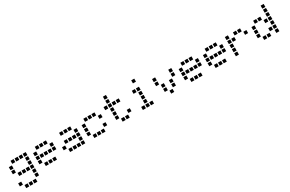

<svg xmlns="http://www.w3.org/2000/svg" viewBox="196 -2307 6208 4112"><g transform="rotate(-30 3300.0 -250.5)"><path d="M114 -488Q113 -488 113 -488Q113 -488 113 -487V-414Q113 -413 113 -413Q113 -413 114 -413H187Q188 -413 188 -413Q188 -413 188 -414V-487Q188 -488 188 -488Q188 -488 187 -488ZM214 -488Q213 -488 213 -488Q213 -488 213 -487V-414Q213 -413 213 -413Q213 -413 214 -413H287Q288 -413 288 -413Q288 -413 288 -414V-487Q288 -488 288 -488Q288 -488 287 -488ZM314 -488Q313 -488 313 -488Q313 -488 313 -487V-414Q313 -413 313 -413Q313 -413 314 -413H387Q388 -413 388 -413Q388 -413 388 -414V-487Q388 -488 388 -488Q388 -488 387 -488ZM414 -488Q413 -488 413 -488Q413 -488 413 -487V-414Q413 -413 413 -413Q413 -413 414 -413H487Q488 -413 488 -413Q488 -413 488 -414V-487Q488 -488 488 -488Q488 -488 487 -488ZM14 -388Q13 -388 13 -388Q13 -388 13 -387V-314Q13 -313 13 -313Q13 -313 14 -313H87Q88 -313 88 -313Q88 -313 88 -314V-387Q88 -388 88 -388Q88 -388 87 -388ZM414 -388Q413 -388 413 -388Q413 -388 413 -387V-314Q413 -313 413 -313Q413 -313 414 -313H487Q488 -313 488 -313Q488 -313 488 -314V-387Q488 -388 488 -388Q488 -388 487 -388ZM14 -288Q13 -288 13 -288Q13 -288 13 -287V-214Q13 -213 13 -213Q13 -213 14 -213H87Q88 -213 88 -213Q88 -213 88 -214V-287Q88 -288 88 -288Q88 -288 87 -288ZM414 -288Q413 -288 413 -288Q413 -288 413 -287V-214Q413 -213 413 -213Q413 -213 414 -213H487Q488 -213 488 -213Q488 -213 488 -214V-287Q488 -288 488 -288Q488 -288 487 -288ZM114 -188Q113 -188 113 -188Q113 -188 113 -187V-114Q113 -113 113 -113Q113 -113 114 -113H187Q188 -113 188 -113Q188 -113 188 -114V-187Q188 -188 188 -188Q188 -188 187 -188ZM214 -188Q213 -188 213 -188Q213 -188 213 -187V-114Q213 -113 213 -113Q213 -113 214 -113H287Q288 -113 288 -113Q288 -113 288 -114V-187Q288 -188 288 -188Q288 -188 287 -188ZM314 -188Q313 -188 313 -188Q313 -188 313 -187V-114Q313 -113 313 -113Q313 -113 314 -113H387Q388 -113 388 -113Q388 -113 388 -114V-187Q388 -188 388 -188Q388 -188 387 -188ZM414 -188Q413 -188 413 -188Q413 -188 413 -187V-114Q413 -113 413 -113Q413 -113 414 -113H487Q488 -113 488 -113Q488 -113 488 -114V-187Q488 -188 488 -188Q488 -188 487 -188ZM414 -88Q413 -88 413 -88Q413 -88 413 -87V-14Q413 -13 413 -13Q413 -13 414 -13H487Q488 -13 488 -13Q488 -13 488 -14V-87Q488 -88 488 -88Q488 -88 487 -88ZM14 12Q13 12 13 12Q13 12 13 13V86Q13 87 13 87Q13 87 14 87H87Q88 87 88 87Q88 87 88 86V13Q88 12 88 12Q88 12 87 12ZM414 12Q413 12 413 12Q413 12 413 13V86Q413 87 413 87Q413 87 414 87H487Q488 87 488 87Q488 87 488 86V13Q488 12 488 12Q488 12 487 12ZM114 112Q113 112 113 112Q113 112 113 113V186Q113 187 113 187Q113 187 114 187H187Q188 187 188 187Q188 187 188 186V113Q188 112 188 112Q188 112 187 112ZM214 112Q213 112 213 112Q213 112 213 113V186Q213 187 213 187Q213 187 214 187H287Q288 187 288 187Q288 187 288 186V113Q288 112 288 112Q288 112 287 112ZM314 112Q313 112 313 112Q313 112 313 113V186Q313 187 313 187Q313 187 314 187H387Q388 187 388 187Q388 187 388 186V113Q388 112 388 112Q388 112 387 112Z M714 -488Q713 -488 713 -488Q713 -488 713 -487V-414Q713 -413 713 -413Q713 -413 714 -413H787Q788 -413 788 -413Q788 -413 788 -414V-487Q788 -488 788 -488Q788 -488 787 -488ZM814 -488Q813 -488 813 -488Q813 -488 813 -487V-414Q813 -413 813 -413Q813 -413 814 -413H887Q888 -413 888 -413Q888 -413 888 -414V-487Q888 -488 888 -488Q888 -488 887 -488ZM914 -488Q913 -488 913 -488Q913 -488 913 -487V-414Q913 -413 913 -413Q913 -413 914 -413H987Q988 -413 988 -413Q988 -413 988 -414V-487Q988 -488 988 -488Q988 -488 987 -488ZM614 -388Q613 -388 613 -388Q613 -388 613 -387V-314Q613 -313 613 -313Q613 -313 614 -313H687Q688 -313 688 -313Q688 -313 688 -314V-387Q688 -388 688 -388Q688 -388 687 -388ZM1014 -388Q1013 -388 1013 -388Q1013 -388 1013 -387V-314Q1013 -313 1013 -313Q1013 -313 1014 -313H1087Q1088 -313 1088 -313Q1088 -313 1088 -314V-387Q1088 -388 1088 -388Q1088 -388 1087 -388ZM614 -288Q613 -288 613 -288Q613 -288 613 -287V-214Q613 -213 613 -213Q613 -213 614 -213H687Q688 -213 688 -213Q688 -213 688 -214V-287Q688 -288 688 -288Q688 -288 687 -288ZM714 -288Q713 -288 713 -288Q713 -288 713 -287V-214Q713 -213 713 -213Q713 -213 714 -213H787Q788 -213 788 -213Q788 -213 788 -214V-287Q788 -288 788 -288Q788 -288 787 -288ZM814 -288Q813 -288 813 -288Q813 -288 813 -287V-214Q813 -213 813 -213Q813 -213 814 -213H887Q888 -213 888 -213Q888 -213 888 -214V-287Q888 -288 888 -288Q888 -288 887 -288ZM914 -288Q913 -288 913 -288Q913 -288 913 -287V-214Q913 -213 913 -213Q913 -213 914 -213H987Q988 -213 988 -213Q988 -213 988 -214V-287Q988 -288 988 -288Q988 -288 987 -288ZM1014 -288Q1013 -288 1013 -288Q1013 -288 1013 -287V-214Q1013 -213 1013 -213Q1013 -213 1014 -213H1087Q1088 -213 1088 -213Q1088 -213 1088 -214V-287Q1088 -288 1088 -288Q1088 -288 1087 -288ZM614 -188Q613 -188 613 -188Q613 -188 613 -187V-114Q613 -113 613 -113Q613 -113 614 -113H687Q688 -113 688 -113Q688 -113 688 -114V-187Q688 -188 688 -188Q688 -188 687 -188ZM714 -88Q713 -88 713 -88Q713 -88 713 -87V-14Q713 -13 713 -13Q713 -13 714 -13H787Q788 -13 788 -13Q788 -13 788 -14V-87Q788 -88 788 -88Q788 -88 787 -88ZM814 -88Q813 -88 813 -88Q813 -88 813 -87V-14Q813 -13 813 -13Q813 -13 814 -13H887Q888 -13 888 -13Q888 -13 888 -14V-87Q888 -88 888 -88Q888 -88 887 -88ZM914 -88Q913 -88 913 -88Q913 -88 913 -87V-14Q913 -13 913 -13Q913 -13 914 -13H987Q988 -13 988 -13Q988 -13 988 -14V-87Q988 -88 988 -88Q988 -88 987 -88Z M1314 -488Q1313 -488 1313 -488Q1313 -488 1313 -487V-414Q1313 -413 1313 -413Q1313 -413 1314 -413H1387Q1388 -413 1388 -413Q1388 -413 1388 -414V-487Q1388 -488 1388 -488Q1388 -488 1387 -488ZM1414 -488Q1413 -488 1413 -488Q1413 -488 1413 -487V-414Q1413 -413 1413 -413Q1413 -413 1414 -413H1487Q1488 -413 1488 -413Q1488 -413 1488 -414V-487Q1488 -488 1488 -488Q1488 -488 1487 -488ZM1514 -488Q1513 -488 1513 -488Q1513 -488 1513 -487V-414Q1513 -413 1513 -413Q1513 -413 1514 -413H1587Q1588 -413 1588 -413Q1588 -413 1588 -414V-487Q1588 -488 1588 -488Q1588 -488 1587 -488ZM1614 -388Q1613 -388 1613 -388Q1613 -388 1613 -387V-314Q1613 -313 1613 -313Q1613 -313 1614 -313H1687Q1688 -313 1688 -313Q1688 -313 1688 -314V-387Q1688 -388 1688 -388Q1688 -388 1687 -388ZM1314 -288Q1313 -288 1313 -288Q1313 -288 1313 -287V-214Q1313 -213 1313 -213Q1313 -213 1314 -213H1387Q1388 -213 1388 -213Q1388 -213 1388 -214V-287Q1388 -288 1388 -288Q1388 -288 1387 -288ZM1414 -288Q1413 -288 1413 -288Q1413 -288 1413 -287V-214Q1413 -213 1413 -213Q1413 -213 1414 -213H1487Q1488 -213 1488 -213Q1488 -213 1488 -214V-287Q1488 -288 1488 -288Q1488 -288 1487 -288ZM1514 -288Q1513 -288 1513 -288Q1513 -288 1513 -287V-214Q1513 -213 1513 -213Q1513 -213 1514 -213H1587Q1588 -213 1588 -213Q1588 -213 1588 -214V-287Q1588 -288 1588 -288Q1588 -288 1587 -288ZM1614 -288Q1613 -288 1613 -288Q1613 -288 1613 -287V-214Q1613 -213 1613 -213Q1613 -213 1614 -213H1687Q1688 -213 1688 -213Q1688 -213 1688 -214V-287Q1688 -288 1688 -288Q1688 -288 1687 -288ZM1214 -188Q1213 -188 1213 -188Q1213 -188 1213 -187V-114Q1213 -113 1213 -113Q1213 -113 1214 -113H1287Q1288 -113 1288 -113Q1288 -113 1288 -114V-187Q1288 -188 1288 -188Q1288 -188 1287 -188ZM1614 -188Q1613 -188 1613 -188Q1613 -188 1613 -187V-114Q1613 -113 1613 -113Q1613 -113 1614 -113H1687Q1688 -113 1688 -113Q1688 -113 1688 -114V-187Q1688 -188 1688 -188Q1688 -188 1687 -188ZM1314 -88Q1313 -88 1313 -88Q1313 -88 1313 -87V-14Q1313 -13 1313 -13Q1313 -13 1314 -13H1387Q1388 -13 1388 -13Q1388 -13 1388 -14V-87Q1388 -88 1388 -88Q1388 -88 1387 -88ZM1414 -88Q1413 -88 1413 -88Q1413 -88 1413 -87V-14Q1413 -13 1413 -13Q1413 -13 1414 -13H1487Q1488 -13 1488 -13Q1488 -13 1488 -14V-87Q1488 -88 1488 -88Q1488 -88 1487 -88ZM1514 -88Q1513 -88 1513 -88Q1513 -88 1513 -87V-14Q1513 -13 1513 -13Q1513 -13 1514 -13H1587Q1588 -13 1588 -13Q1588 -13 1588 -14V-87Q1588 -88 1588 -88Q1588 -88 1587 -88ZM1614 -88Q1613 -88 1613 -88Q1613 -88 1613 -87V-14Q1613 -13 1613 -13Q1613 -13 1614 -13H1687Q1688 -13 1688 -13Q1688 -13 1688 -14V-87Q1688 -88 1688 -88Q1688 -88 1687 -88Z M1914 -488Q1913 -488 1913 -488Q1913 -488 1913 -487V-414Q1913 -413 1913 -413Q1913 -413 1914 -413H1987Q1988 -413 1988 -413Q1988 -413 1988 -414V-487Q1988 -488 1988 -488Q1988 -488 1987 -488ZM2014 -488Q2013 -488 2013 -488Q2013 -488 2013 -487V-414Q2013 -413 2013 -413Q2013 -413 2014 -413H2087Q2088 -413 2088 -413Q2088 -413 2088 -414V-487Q2088 -488 2088 -488Q2088 -488 2087 -488ZM2114 -488Q2113 -488 2113 -488Q2113 -488 2113 -487V-414Q2113 -413 2113 -413Q2113 -413 2114 -413H2187Q2188 -413 2188 -413Q2188 -413 2188 -414V-487Q2188 -488 2188 -488Q2188 -488 2187 -488ZM1814 -388Q1813 -388 1813 -388Q1813 -388 1813 -387V-314Q1813 -313 1813 -313Q1813 -313 1814 -313H1887Q1888 -313 1888 -313Q1888 -313 1888 -314V-387Q1888 -388 1888 -388Q1888 -388 1887 -388ZM2214 -388Q2213 -388 2213 -388Q2213 -388 2213 -387V-314Q2213 -313 2213 -313Q2213 -313 2214 -313H2287Q2288 -313 2288 -313Q2288 -313 2288 -314V-387Q2288 -388 2288 -388Q2288 -388 2287 -388ZM1814 -288Q1813 -288 1813 -288Q1813 -288 1813 -287V-214Q1813 -213 1813 -213Q1813 -213 1814 -213H1887Q1888 -213 1888 -213Q1888 -213 1888 -214V-287Q1888 -288 1888 -288Q1888 -288 1887 -288ZM1814 -188Q1813 -188 1813 -188Q1813 -188 1813 -187V-114Q1813 -113 1813 -113Q1813 -113 1814 -113H1887Q1888 -113 1888 -113Q1888 -113 1888 -114V-187Q1888 -188 1888 -188Q1888 -188 1887 -188ZM2214 -188Q2213 -188 2213 -188Q2213 -188 2213 -187V-114Q2213 -113 2213 -113Q2213 -113 2214 -113H2287Q2288 -113 2288 -113Q2288 -113 2288 -114V-187Q2288 -188 2288 -188Q2288 -188 2287 -188ZM1914 -88Q1913 -88 1913 -88Q1913 -88 1913 -87V-14Q1913 -13 1913 -13Q1913 -13 1914 -13H1987Q1988 -13 1988 -13Q1988 -13 1988 -14V-87Q1988 -88 1988 -88Q1988 -88 1987 -88ZM2014 -88Q2013 -88 2013 -88Q2013 -88 2013 -87V-14Q2013 -13 2013 -13Q2013 -13 2014 -13H2087Q2088 -13 2088 -13Q2088 -13 2088 -14V-87Q2088 -88 2088 -88Q2088 -88 2087 -88ZM2114 -88Q2113 -88 2113 -88Q2113 -88 2113 -87V-14Q2113 -13 2113 -13Q2113 -13 2114 -13H2187Q2188 -13 2188 -13Q2188 -13 2188 -14V-87Q2188 -88 2188 -88Q2188 -88 2187 -88Z M2514 -688Q2513 -688 2513 -688Q2513 -688 2513 -687V-614Q2513 -613 2513 -613Q2513 -613 2514 -613H2587Q2588 -613 2588 -613Q2588 -613 2588 -614V-687Q2588 -688 2588 -688Q2588 -688 2587 -688ZM2514 -588Q2513 -588 2513 -588Q2513 -588 2513 -587V-514Q2513 -513 2513 -513Q2513 -513 2514 -513H2587Q2588 -513 2588 -513Q2588 -513 2588 -514V-587Q2588 -588 2588 -588Q2588 -588 2587 -588ZM2414 -488Q2413 -488 2413 -488Q2413 -488 2413 -487V-414Q2413 -413 2413 -413Q2413 -413 2414 -413H2487Q2488 -413 2488 -413Q2488 -413 2488 -414V-487Q2488 -488 2488 -488Q2488 -488 2487 -488ZM2514 -488Q2513 -488 2513 -488Q2513 -488 2513 -487V-414Q2513 -413 2513 -413Q2513 -413 2514 -413H2587Q2588 -413 2588 -413Q2588 -413 2588 -414V-487Q2588 -488 2588 -488Q2588 -488 2587 -488ZM2614 -488Q2613 -488 2613 -488Q2613 -488 2613 -487V-414Q2613 -413 2613 -413Q2613 -413 2614 -413H2687Q2688 -413 2688 -413Q2688 -413 2688 -414V-487Q2688 -488 2688 -488Q2688 -488 2687 -488ZM2714 -488Q2713 -488 2713 -488Q2713 -488 2713 -487V-414Q2713 -413 2713 -413Q2713 -413 2714 -413H2787Q2788 -413 2788 -413Q2788 -413 2788 -414V-487Q2788 -488 2788 -488Q2788 -488 2787 -488ZM2514 -388Q2513 -388 2513 -388Q2513 -388 2513 -387V-314Q2513 -313 2513 -313Q2513 -313 2514 -313H2587Q2588 -313 2588 -313Q2588 -313 2588 -314V-387Q2588 -388 2588 -388Q2588 -388 2587 -388ZM2514 -288Q2513 -288 2513 -288Q2513 -288 2513 -287V-214Q2513 -213 2513 -213Q2513 -213 2514 -213H2587Q2588 -213 2588 -213Q2588 -213 2588 -214V-287Q2588 -288 2588 -288Q2588 -288 2587 -288ZM2514 -188Q2513 -188 2513 -188Q2513 -188 2513 -187V-114Q2513 -113 2513 -113Q2513 -113 2514 -113H2587Q2588 -113 2588 -113Q2588 -113 2588 -114V-187Q2588 -188 2588 -188Q2588 -188 2587 -188ZM2814 -188Q2813 -188 2813 -188Q2813 -188 2813 -187V-114Q2813 -113 2813 -113Q2813 -113 2814 -113H2887Q2888 -113 2888 -113Q2888 -113 2888 -114V-187Q2888 -188 2888 -188Q2888 -188 2887 -188ZM2614 -88Q2613 -88 2613 -88Q2613 -88 2613 -87V-14Q2613 -13 2613 -13Q2613 -13 2614 -13H2687Q2688 -13 2688 -13Q2688 -13 2688 -14V-87Q2688 -88 2688 -88Q2688 -88 2687 -88ZM2714 -88Q2713 -88 2713 -88Q2713 -88 2713 -87V-14Q2713 -13 2713 -13Q2713 -13 2714 -13H2787Q2788 -13 2788 -13Q2788 -13 2788 -14V-87Q2788 -88 2788 -88Q2788 -88 2787 -88Z M3214 -688Q3213 -688 3213 -688Q3213 -688 3213 -687V-614Q3213 -613 3213 -613Q3213 -613 3214 -613H3287Q3288 -613 3288 -613Q3288 -613 3288 -614V-687Q3288 -688 3288 -688Q3288 -688 3287 -688ZM3114 -488Q3113 -488 3113 -488Q3113 -488 3113 -487V-414Q3113 -413 3113 -413Q3113 -413 3114 -413H3187Q3188 -413 3188 -413Q3188 -413 3188 -414V-487Q3188 -488 3188 -488Q3188 -488 3187 -488ZM3214 -488Q3213 -488 3213 -488Q3213 -488 3213 -487V-414Q3213 -413 3213 -413Q3213 -413 3214 -413H3287Q3288 -413 3288 -413Q3288 -413 3288 -414V-487Q3288 -488 3288 -488Q3288 -488 3287 -488ZM3214 -388Q3213 -388 3213 -388Q3213 -388 3213 -387V-314Q3213 -313 3213 -313Q3213 -313 3214 -313H3287Q3288 -313 3288 -313Q3288 -313 3288 -314V-387Q3288 -388 3288 -388Q3288 -388 3287 -388ZM3214 -288Q3213 -288 3213 -288Q3213 -288 3213 -287V-214Q3213 -213 3213 -213Q3213 -213 3214 -213H3287Q3288 -213 3288 -213Q3288 -213 3288 -214V-287Q3288 -288 3288 -288Q3288 -288 3287 -288ZM3214 -188Q3213 -188 3213 -188Q3213 -188 3213 -187V-114Q3213 -113 3213 -113Q3213 -113 3214 -113H3287Q3288 -113 3288 -113Q3288 -113 3288 -114V-187Q3288 -188 3288 -188Q3288 -188 3287 -188ZM3114 -88Q3113 -88 3113 -88Q3113 -88 3113 -87V-14Q3113 -13 3113 -13Q3113 -13 3114 -13H3187Q3188 -13 3188 -13Q3188 -13 3188 -14V-87Q3188 -88 3188 -88Q3188 -88 3187 -88ZM3214 -88Q3213 -88 3213 -88Q3213 -88 3213 -87V-14Q3213 -13 3213 -13Q3213 -13 3214 -13H3287Q3288 -13 3288 -13Q3288 -13 3288 -14V-87Q3288 -88 3288 -88Q3288 -88 3287 -88ZM3314 -88Q3313 -88 3313 -88Q3313 -88 3313 -87V-14Q3313 -13 3313 -13Q3313 -13 3314 -13H3387Q3388 -13 3388 -13Q3388 -13 3388 -14V-87Q3388 -88 3388 -88Q3388 -88 3387 -88Z M3614 -488Q3613 -488 3613 -488Q3613 -488 3613 -487V-414Q3613 -413 3613 -413Q3613 -413 3614 -413H3687Q3688 -413 3688 -413Q3688 -413 3688 -414V-487Q3688 -488 3688 -488Q3688 -488 3687 -488ZM4014 -488Q4013 -488 4013 -488Q4013 -488 4013 -487V-414Q4013 -413 4013 -413Q4013 -413 4014 -413H4087Q4088 -413 4088 -413Q4088 -413 4088 -414V-487Q4088 -488 4088 -488Q4088 -488 4087 -488ZM3614 -388Q3613 -388 3613 -388Q3613 -388 3613 -387V-314Q3613 -313 3613 -313Q3613 -313 3614 -313H3687Q3688 -313 3688 -313Q3688 -313 3688 -314V-387Q3688 -388 3688 -388Q3688 -388 3687 -388ZM4014 -388Q4013 -388 4013 -388Q4013 -388 4013 -387V-314Q4013 -313 4013 -313Q4013 -313 4014 -313H4087Q4088 -313 4088 -313Q4088 -313 4088 -314V-387Q4088 -388 4088 -388Q4088 -388 4087 -388ZM3714 -288Q3713 -288 3713 -288Q3713 -288 3713 -287V-214Q3713 -213 3713 -213Q3713 -213 3714 -213H3787Q3788 -213 3788 -213Q3788 -213 3788 -214V-287Q3788 -288 3788 -288Q3788 -288 3787 -288ZM3914 -288Q3913 -288 3913 -288Q3913 -288 3913 -287V-214Q3913 -213 3913 -213Q3913 -213 3914 -213H3987Q3988 -213 3988 -213Q3988 -213 3988 -214V-287Q3988 -288 3988 -288Q3988 -288 3987 -288ZM3714 -188Q3713 -188 3713 -188Q3713 -188 3713 -187V-114Q3713 -113 3713 -113Q3713 -113 3714 -113H3787Q3788 -113 3788 -113Q3788 -113 3788 -114V-187Q3788 -188 3788 -188Q3788 -188 3787 -188ZM3914 -188Q3913 -188 3913 -188Q3913 -188 3913 -187V-114Q3913 -113 3913 -113Q3913 -113 3914 -113H3987Q3988 -113 3988 -113Q3988 -113 3988 -114V-187Q3988 -188 3988 -188Q3988 -188 3987 -188ZM3814 -88Q3813 -88 3813 -88Q3813 -88 3813 -87V-14Q3813 -13 3813 -13Q3813 -13 3814 -13H3887Q3888 -13 3888 -13Q3888 -13 3888 -14V-87Q3888 -88 3888 -88Q3888 -88 3887 -88Z M4314 -488Q4313 -488 4313 -488Q4313 -488 4313 -487V-414Q4313 -413 4313 -413Q4313 -413 4314 -413H4387Q4388 -413 4388 -413Q4388 -413 4388 -414V-487Q4388 -488 4388 -488Q4388 -488 4387 -488ZM4414 -488Q4413 -488 4413 -488Q4413 -488 4413 -487V-414Q4413 -413 4413 -413Q4413 -413 4414 -413H4487Q4488 -413 4488 -413Q4488 -413 4488 -414V-487Q4488 -488 4488 -488Q4488 -488 4487 -488ZM4514 -488Q4513 -488 4513 -488Q4513 -488 4513 -487V-414Q4513 -413 4513 -413Q4513 -413 4514 -413H4587Q4588 -413 4588 -413Q4588 -413 4588 -414V-487Q4588 -488 4588 -488Q4588 -488 4587 -488ZM4214 -388Q4213 -388 4213 -388Q4213 -388 4213 -387V-314Q4213 -313 4213 -313Q4213 -313 4214 -313H4287Q4288 -313 4288 -313Q4288 -313 4288 -314V-387Q4288 -388 4288 -388Q4288 -388 4287 -388ZM4614 -388Q4613 -388 4613 -388Q4613 -388 4613 -387V-314Q4613 -313 4613 -313Q4613 -313 4614 -313H4687Q4688 -313 4688 -313Q4688 -313 4688 -314V-387Q4688 -388 4688 -388Q4688 -388 4687 -388ZM4214 -288Q4213 -288 4213 -288Q4213 -288 4213 -287V-214Q4213 -213 4213 -213Q4213 -213 4214 -213H4287Q4288 -213 4288 -213Q4288 -213 4288 -214V-287Q4288 -288 4288 -288Q4288 -288 4287 -288ZM4314 -288Q4313 -288 4313 -288Q4313 -288 4313 -287V-214Q4313 -213 4313 -213Q4313 -213 4314 -213H4387Q4388 -213 4388 -213Q4388 -213 4388 -214V-287Q4388 -288 4388 -288Q4388 -288 4387 -288ZM4414 -288Q4413 -288 4413 -288Q4413 -288 4413 -287V-214Q4413 -213 4413 -213Q4413 -213 4414 -213H4487Q4488 -213 4488 -213Q4488 -213 4488 -214V-287Q4488 -288 4488 -288Q4488 -288 4487 -288ZM4514 -288Q4513 -288 4513 -288Q4513 -288 4513 -287V-214Q4513 -213 4513 -213Q4513 -213 4514 -213H4587Q4588 -213 4588 -213Q4588 -213 4588 -214V-287Q4588 -288 4588 -288Q4588 -288 4587 -288ZM4614 -288Q4613 -288 4613 -288Q4613 -288 4613 -287V-214Q4613 -213 4613 -213Q4613 -213 4614 -213H4687Q4688 -213 4688 -213Q4688 -213 4688 -214V-287Q4688 -288 4688 -288Q4688 -288 4687 -288ZM4214 -188Q4213 -188 4213 -188Q4213 -188 4213 -187V-114Q4213 -113 4213 -113Q4213 -113 4214 -113H4287Q4288 -113 4288 -113Q4288 -113 4288 -114V-187Q4288 -188 4288 -188Q4288 -188 4287 -188ZM4314 -88Q4313 -88 4313 -88Q4313 -88 4313 -87V-14Q4313 -13 4313 -13Q4313 -13 4314 -13H4387Q4388 -13 4388 -13Q4388 -13 4388 -14V-87Q4388 -88 4388 -88Q4388 -88 4387 -88ZM4414 -88Q4413 -88 4413 -88Q4413 -88 4413 -87V-14Q4413 -13 4413 -13Q4413 -13 4414 -13H4487Q4488 -13 4488 -13Q4488 -13 4488 -14V-87Q4488 -88 4488 -88Q4488 -88 4487 -88ZM4514 -88Q4513 -88 4513 -88Q4513 -88 4513 -87V-14Q4513 -13 4513 -13Q4513 -13 4514 -13H4587Q4588 -13 4588 -13Q4588 -13 4588 -14V-87Q4588 -88 4588 -88Q4588 -88 4587 -88Z M4914 -488Q4913 -488 4913 -488Q4913 -488 4913 -487V-414Q4913 -413 4913 -413Q4913 -413 4914 -413H4987Q4988 -413 4988 -413Q4988 -413 4988 -414V-487Q4988 -488 4988 -488Q4988 -488 4987 -488ZM5014 -488Q5013 -488 5013 -488Q5013 -488 5013 -487V-414Q5013 -413 5013 -413Q5013 -413 5014 -413H5087Q5088 -413 5088 -413Q5088 -413 5088 -414V-487Q5088 -488 5088 -488Q5088 -488 5087 -488ZM5114 -488Q5113 -488 5113 -488Q5113 -488 5113 -487V-414Q5113 -413 5113 -413Q5113 -413 5114 -413H5187Q5188 -413 5188 -413Q5188 -413 5188 -414V-487Q5188 -488 5188 -488Q5188 -488 5187 -488ZM4814 -388Q4813 -388 4813 -388Q4813 -388 4813 -387V-314Q4813 -313 4813 -313Q4813 -313 4814 -313H4887Q4888 -313 4888 -313Q4888 -313 4888 -314V-387Q4888 -388 4888 -388Q4888 -388 4887 -388ZM5214 -388Q5213 -388 5213 -388Q5213 -388 5213 -387V-314Q5213 -313 5213 -313Q5213 -313 5214 -313H5287Q5288 -313 5288 -313Q5288 -313 5288 -314V-387Q5288 -388 5288 -388Q5288 -388 5287 -388ZM4814 -288Q4813 -288 4813 -288Q4813 -288 4813 -287V-214Q4813 -213 4813 -213Q4813 -213 4814 -213H4887Q4888 -213 4888 -213Q4888 -213 4888 -214V-287Q4888 -288 4888 -288Q4888 -288 4887 -288ZM4914 -288Q4913 -288 4913 -288Q4913 -288 4913 -287V-214Q4913 -213 4913 -213Q4913 -213 4914 -213H4987Q4988 -213 4988 -213Q4988 -213 4988 -214V-287Q4988 -288 4988 -288Q4988 -288 4987 -288ZM5014 -288Q5013 -288 5013 -288Q5013 -288 5013 -287V-214Q5013 -213 5013 -213Q5013 -213 5014 -213H5087Q5088 -213 5088 -213Q5088 -213 5088 -214V-287Q5088 -288 5088 -288Q5088 -288 5087 -288ZM5114 -288Q5113 -288 5113 -288Q5113 -288 5113 -287V-214Q5113 -213 5113 -213Q5113 -213 5114 -213H5187Q5188 -213 5188 -213Q5188 -213 5188 -214V-287Q5188 -288 5188 -288Q5188 -288 5187 -288ZM5214 -288Q5213 -288 5213 -288Q5213 -288 5213 -287V-214Q5213 -213 5213 -213Q5213 -213 5214 -213H5287Q5288 -213 5288 -213Q5288 -213 5288 -214V-287Q5288 -288 5288 -288Q5288 -288 5287 -288ZM4814 -188Q4813 -188 4813 -188Q4813 -188 4813 -187V-114Q4813 -113 4813 -113Q4813 -113 4814 -113H4887Q4888 -113 4888 -113Q4888 -113 4888 -114V-187Q4888 -188 4888 -188Q4888 -188 4887 -188ZM4914 -88Q4913 -88 4913 -88Q4913 -88 4913 -87V-14Q4913 -13 4913 -13Q4913 -13 4914 -13H4987Q4988 -13 4988 -13Q4988 -13 4988 -14V-87Q4988 -88 4988 -88Q4988 -88 4987 -88ZM5014 -88Q5013 -88 5013 -88Q5013 -88 5013 -87V-14Q5013 -13 5013 -13Q5013 -13 5014 -13H5087Q5088 -13 5088 -13Q5088 -13 5088 -14V-87Q5088 -88 5088 -88Q5088 -88 5087 -88ZM5114 -88Q5113 -88 5113 -88Q5113 -88 5113 -87V-14Q5113 -13 5113 -13Q5113 -13 5114 -13H5187Q5188 -13 5188 -13Q5188 -13 5188 -14V-87Q5188 -88 5188 -88Q5188 -88 5187 -88Z M5414 -488Q5413 -488 5413 -488Q5413 -488 5413 -487V-414Q5413 -413 5413 -413Q5413 -413 5414 -413H5487Q5488 -413 5488 -413Q5488 -413 5488 -414V-487Q5488 -488 5488 -488Q5488 -488 5487 -488ZM5614 -488Q5613 -488 5613 -488Q5613 -488 5613 -487V-414Q5613 -413 5613 -413Q5613 -413 5614 -413H5687Q5688 -413 5688 -413Q5688 -413 5688 -414V-487Q5688 -488 5688 -488Q5688 -488 5687 -488ZM5714 -488Q5713 -488 5713 -488Q5713 -488 5713 -487V-414Q5713 -413 5713 -413Q5713 -413 5714 -413H5787Q5788 -413 5788 -413Q5788 -413 5788 -414V-487Q5788 -488 5788 -488Q5788 -488 5787 -488ZM5414 -388Q5413 -388 5413 -388Q5413 -388 5413 -387V-314Q5413 -313 5413 -313Q5413 -313 5414 -313H5487Q5488 -313 5488 -313Q5488 -313 5488 -314V-387Q5488 -388 5488 -388Q5488 -388 5487 -388ZM5514 -388Q5513 -388 5513 -388Q5513 -388 5513 -387V-314Q5513 -313 5513 -313Q5513 -313 5514 -313H5587Q5588 -313 5588 -313Q5588 -313 5588 -314V-387Q5588 -388 5588 -388Q5588 -388 5587 -388ZM5814 -388Q5813 -388 5813 -388Q5813 -388 5813 -387V-314Q5813 -313 5813 -313Q5813 -313 5814 -313H5887Q5888 -313 5888 -313Q5888 -313 5888 -314V-387Q5888 -388 5888 -388Q5888 -388 5887 -388ZM5414 -288Q5413 -288 5413 -288Q5413 -288 5413 -287V-214Q5413 -213 5413 -213Q5413 -213 5414 -213H5487Q5488 -213 5488 -213Q5488 -213 5488 -214V-287Q5488 -288 5488 -288Q5488 -288 5487 -288ZM5414 -188Q5413 -188 5413 -188Q5413 -188 5413 -187V-114Q5413 -113 5413 -113Q5413 -113 5414 -113H5487Q5488 -113 5488 -113Q5488 -113 5488 -114V-187Q5488 -188 5488 -188Q5488 -188 5487 -188ZM5414 -88Q5413 -88 5413 -88Q5413 -88 5413 -87V-14Q5413 -13 5413 -13Q5413 -13 5414 -13H5487Q5488 -13 5488 -13Q5488 -13 5488 -14V-87Q5488 -88 5488 -88Q5488 -88 5487 -88Z M6414 -688Q6413 -688 6413 -688Q6413 -688 6413 -687V-614Q6413 -613 6413 -613Q6413 -613 6414 -613H6487Q6488 -613 6488 -613Q6488 -613 6488 -614V-687Q6488 -688 6488 -688Q6488 -688 6487 -688ZM6414 -588Q6413 -588 6413 -588Q6413 -588 6413 -587V-514Q6413 -513 6413 -513Q6413 -513 6414 -513H6487Q6488 -513 6488 -513Q6488 -513 6488 -514V-587Q6488 -588 6488 -588Q6488 -588 6487 -588ZM6114 -488Q6113 -488 6113 -488Q6113 -488 6113 -487V-414Q6113 -413 6113 -413Q6113 -413 6114 -413H6187Q6188 -413 6188 -413Q6188 -413 6188 -414V-487Q6188 -488 6188 -488Q6188 -488 6187 -488ZM6214 -488Q6213 -488 6213 -488Q6213 -488 6213 -487V-414Q6213 -413 6213 -413Q6213 -413 6214 -413H6287Q6288 -413 6288 -413Q6288 -413 6288 -414V-487Q6288 -488 6288 -488Q6288 -488 6287 -488ZM6414 -488Q6413 -488 6413 -488Q6413 -488 6413 -487V-414Q6413 -413 6413 -413Q6413 -413 6414 -413H6487Q6488 -413 6488 -413Q6488 -413 6488 -414V-487Q6488 -488 6488 -488Q6488 -488 6487 -488ZM6014 -388Q6013 -388 6013 -388Q6013 -388 6013 -387V-314Q6013 -313 6013 -313Q6013 -313 6014 -313H6087Q6088 -313 6088 -313Q6088 -313 6088 -314V-387Q6088 -388 6088 -388Q6088 -388 6087 -388ZM6314 -388Q6313 -388 6313 -388Q6313 -388 6313 -387V-314Q6313 -313 6313 -313Q6313 -313 6314 -313H6387Q6388 -313 6388 -313Q6388 -313 6388 -314V-387Q6388 -388 6388 -388Q6388 -388 6387 -388ZM6414 -388Q6413 -388 6413 -388Q6413 -388 6413 -387V-314Q6413 -313 6413 -313Q6413 -313 6414 -313H6487Q6488 -313 6488 -313Q6488 -313 6488 -314V-387Q6488 -388 6488 -388Q6488 -388 6487 -388ZM6014 -288Q6013 -288 6013 -288Q6013 -288 6013 -287V-214Q6013 -213 6013 -213Q6013 -213 6014 -213H6087Q6088 -213 6088 -213Q6088 -213 6088 -214V-287Q6088 -288 6088 -288Q6088 -288 6087 -288ZM6414 -288Q6413 -288 6413 -288Q6413 -288 6413 -287V-214Q6413 -213 6413 -213Q6413 -213 6414 -213H6487Q6488 -213 6488 -213Q6488 -213 6488 -214V-287Q6488 -288 6488 -288Q6488 -288 6487 -288ZM6014 -188Q6013 -188 6013 -188Q6013 -188 6013 -187V-114Q6013 -113 6013 -113Q6013 -113 6014 -113H6087Q6088 -113 6088 -113Q6088 -113 6088 -114V-187Q6088 -188 6088 -188Q6088 -188 6087 -188ZM6314 -188Q6313 -188 6313 -188Q6313 -188 6313 -187V-114Q6313 -113 6313 -113Q6313 -113 6314 -113H6387Q6388 -113 6388 -113Q6388 -113 6388 -114V-187Q6388 -188 6388 -188Q6388 -188 6387 -188ZM6414 -188Q6413 -188 6413 -188Q6413 -188 6413 -187V-114Q6413 -113 6413 -113Q6413 -113 6414 -113H6487Q6488 -113 6488 -113Q6488 -113 6488 -114V-187Q6488 -188 6488 -188Q6488 -188 6487 -188ZM6114 -88Q6113 -88 6113 -88Q6113 -88 6113 -87V-14Q6113 -13 6113 -13Q6113 -13 6114 -13H6187Q6188 -13 6188 -13Q6188 -13 6188 -14V-87Q6188 -88 6188 -88Q6188 -88 6187 -88ZM6214 -88Q6213 -88 6213 -88Q6213 -88 6213 -87V-14Q6213 -13 6213 -13Q6213 -13 6214 -13H6287Q6288 -13 6288 -13Q6288 -13 6288 -14V-87Q6288 -88 6288 -88Q6288 -88 6287 -88ZM6414 -88Q6413 -88 6413 -88Q6413 -88 6413 -87V-14Q6413 -13 6413 -13Q6413 -13 6414 -13H6487Q6488 -13 6488 -13Q6488 -13 6488 -14V-87Q6488 -88 6488 -88Q6488 -88 6487 -88Z"/></g></svg>

Font: Doto Black
Style: Bold
Weight: 700
Monospace: yes
Version: Version 1.000